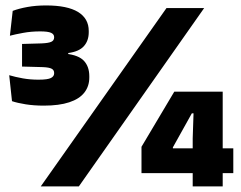

<svg xmlns="http://www.w3.org/2000/svg" viewBox="-20 -668 864 688"><path d="M137 -289.5Q102 -289.5 72 -294.2Q42 -299 23 -305.5L13 -398.5Q35 -392 61.8 -387.2Q88.5 -382.5 117.5 -382.5Q151 -382.5 162.5 -388.5Q174 -394.5 174 -405V-406.5Q174 -411.5 172 -415.2Q170 -419 165.5 -421.5Q161 -424 153.2 -425.5Q145.5 -427 133.5 -427.5L59 -429.5V-510.5L129 -512.5Q153.5 -513.5 163.8 -518.2Q174 -523 174 -534V-535Q174 -545.5 162.8 -550.5Q151.5 -555.5 124 -555.5Q91.5 -555.5 63 -550.2Q34.5 -545 15.5 -540L25.5 -629Q48 -637.5 78.5 -643Q109 -648.5 145 -648.5Q221.5 -648.5 259.8 -625Q298 -601.5 298 -557V-552.5Q298 -522 280.5 -502.5Q263 -483 224.5 -478V-464L216 -475.5Q262 -470.5 281 -449.8Q300 -429 300 -395V-390Q300 -359 282.2 -336.2Q264.5 -313.5 228.2 -301.5Q192 -289.5 137 -289.5ZM262.5 0H126L576.5 -639H711.5ZM778 0H670.5V-172L673.5 -262H667.5L599.5 -140V-105.5L550.5 -136.5H816V-47.5H487V-142L604.5 -339.5H778Z"/></svg>

Font: Anek Malayalam Medium ExtraBold
Style: Regular
Weight: 800
Version: Version 1.003